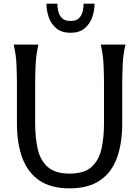

<svg xmlns="http://www.w3.org/2000/svg" viewBox="-20 -1020 764 1054"><path d="M191 -775Q178 -721 175.5 -665Q173 -609 173 -553V-343Q173 -265 187 -202.5Q201 -140 242 -103.5Q283 -67 362 -67Q442 -67 482.5 -103.5Q523 -140 537 -202.5Q551 -265 551 -343V-553Q551 -609 548.5 -665Q546 -721 533 -775H669Q656 -721 653.5 -665Q651 -609 651 -553V-343Q651 -232 621.5 -152Q592 -72 528 -29Q464 14 362 14Q260 14 196.5 -29Q133 -72 103 -152Q73 -232 73 -343V-553Q73 -609 70.5 -665Q68 -721 55 -775ZM367 -840Q319 -840 290 -864Q261 -888 248 -924.5Q235 -961 235 -1000H295Q295 -980 300 -958Q305 -936 320.5 -920.5Q336 -905 367 -905Q399 -905 414 -920.5Q429 -936 434 -958Q439 -980 439 -1000H499Q499 -961 486 -924.5Q473 -888 444 -864Q415 -840 367 -840Z"/></svg>

Font: Faculty Glyphic
Style: Regular
Weight: 400
Designer: Koto Studio, Dylan Young
Foundry: Koto Studio
Version: Version 1.004; ttfautohint (v1.8.4.7-5d5b)